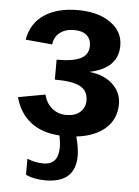

<svg xmlns="http://www.w3.org/2000/svg" viewBox="-53 -580 603 830"><g transform="rotate(5 248.5 -165.0)"><path d="M89.8 121.1Q123.5 135.3 161.1 135.3Q225.1 135.3 225.1 59.6Q225.1 37.1 218.8 8.8Q141.1 3.9 92.8 -34.4Q44.4 -72.8 25.9 -140.6L143.6 -162.1Q151.9 -126 178 -104Q204.1 -82 239.7 -82Q278.8 -82 300.5 -101.3Q322.3 -120.6 322.3 -151.9Q322.3 -192.9 289.6 -211.4Q256.8 -230 178.2 -230V-316.4Q251.5 -316.4 283.9 -333.7Q316.4 -351.1 316.4 -388.7Q316.4 -418 297.4 -434.3Q278.3 -450.7 243.2 -450.7Q204.6 -450.7 180.9 -431.9Q157.2 -413.1 153.3 -380.4L37.6 -391.1Q49.8 -462.9 106.2 -500.5Q162.6 -538.1 251.5 -538.1Q339.4 -538.1 393.3 -500.2Q447.3 -462.4 447.3 -400.9Q447.3 -302.7 326.2 -276.9V-275.9Q388.7 -269 426 -234.1Q463.4 -199.2 463.4 -148.4Q463.4 -83.5 417.5 -42.7Q371.6 -2 292 6.8Q305.2 55.7 305.2 89.8Q305.2 207.5 174.3 207.5Q152.8 207.5 129.2 203.1Q105.5 198.7 89.8 190.4Z"/></g></svg>

Font: Arimo
Style: Bold
Weight: 700
Designer: Steve Matteson
Foundry: Monotype Imaging Inc.
Version: Version 1.33